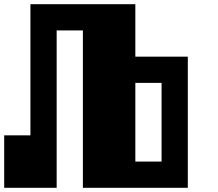

<svg xmlns="http://www.w3.org/2000/svg" viewBox="-20 -1020 1040 915"><path d="M0 -125V-375H125V-1000H625V-750H875V-125H375V-875H250V-125ZM625 -250H750V-625H625Z"/></svg>

Font: Press Start 2P
Style: Regular
Weight: 400
Designer: CodeMan38
Foundry: CodeMan38
Version: Version 3.000